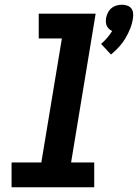

<svg xmlns="http://www.w3.org/2000/svg" viewBox="-20 -793 584 813"><path d="M450 -562 408 -607Q422 -619 434 -633Q446 -647 455 -662Q447 -665 441.5 -670.5Q436 -676 432.5 -683Q429 -690 428.5 -698.5Q428 -707 429 -716Q431 -727 436.5 -738.5Q442 -750 451.5 -758Q461 -766 473 -769.5Q485 -773 496 -773Q507 -773 518 -769.5Q529 -766 535.5 -758Q542 -750 543.5 -738.5Q545 -727 543 -716Q540 -694 531.5 -672.5Q523 -651 511.5 -631.5Q500 -612 484 -594.5Q468 -577 450 -562ZM29 0V-105H155L242 -630H144V-735H385L281 -105H379V0Z"/></svg>

Font: Iosevka Extrabold Oblique
Style: Regular
Weight: 800
Italic angle: -9°
Monospace: yes
Designer: Belleve Invis
Foundry: Belleve Invis
Version: Version 32.5.0; ttfautohint (v1.8.4)